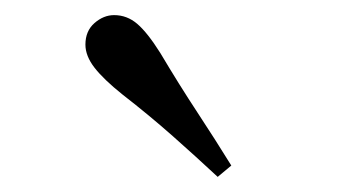

<svg xmlns="http://www.w3.org/2000/svg" viewBox="-20 -849 478 254"><path d="M286 -630 268 -615Q239 -642 208.5 -669Q178 -696 142 -724Q117 -744 105 -759.5Q93 -775 93 -790Q93 -808 105 -818.5Q117 -829 131 -829Q148 -829 161.5 -817.5Q175 -806 192 -779Q217 -737 241 -700.5Q265 -664 286 -630Z"/></svg>

Font: Noto Serif SC ExtraLight Medium
Style: Regular
Weight: 500
Version: Version 2.002-H1;hotconv 1.1.0;makeotfexe 2.6.0